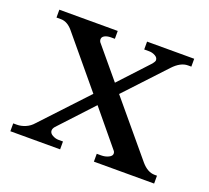

<svg xmlns="http://www.w3.org/2000/svg" viewBox="-89 -579 750 689"><g transform="rotate(20 286.5 -235.0)"><path d="M561 -30V0H331V-30H348Q363 -30 375.5 -36Q388 -42 388 -51Q388 -58 383 -63L274 -195L157 -69Q150 -61 150 -53Q150 -43 161.5 -36.5Q173 -30 185 -30H202V0H12V-30H26Q42 -30 58.5 -37Q75 -44 87 -58L246 -228L93 -412Q71 -440 45 -440H28V-470H251V-440H236Q222 -440 212.5 -435Q203 -430 203 -421Q203 -413 209 -407L305 -292L408 -403Q416 -413 416 -418Q416 -428 405 -434Q394 -440 382 -440H363V-470H543V-440H530Q502 -440 474 -410L333 -259L501 -58Q525 -30 552 -30Z"/></g></svg>

Font: Taviraj Medium
Style: Regular
Weight: 500
Designer: Katatrad Team
Foundry: CadsonDemak
Version: Version 1.001